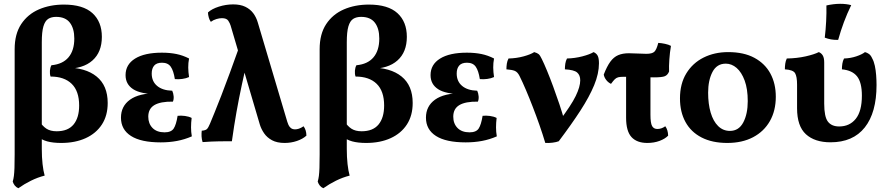

<svg xmlns="http://www.w3.org/2000/svg" viewBox="-20 -740 4648 1006"><path d="M76.1 246.2Q64.4 241.1 57.4 232Q50.3 222.9 46.7 211.6Q50.8 197.2 52.8 181.7Q54.8 166.3 55.8 140.2Q56.8 114.2 56.8 69.3V-482.3Q56.8 -561.8 91 -613.6Q125.3 -665.4 183.6 -690.7Q242 -716 314.8 -716Q415.3 -716 464.5 -671Q513.7 -626 513.7 -547Q513.7 -467 464.5 -423.2Q415.4 -379.3 323 -379.3V-386.3Q427.9 -386.3 486.1 -339.1Q544.3 -291.9 544.3 -200.4Q544.3 -134.4 513.9 -87.7Q483.6 -41 428.6 -16Q373.7 9 300.5 9Q257.5 9 227.2 0.7Q196.8 -7.6 173.1 -27.9L185.1 -107.1Q202.6 -79.1 223.5 -65.6Q244.4 -52.2 276.7 -52.2Q336.2 -52.2 365.5 -87.8Q394.7 -123.3 394.7 -187.1Q394.7 -262.7 355.6 -300.8Q316.5 -338.9 244.9 -338.9Q240.3 -353 241.6 -369.7Q242.9 -386.4 249.5 -398.2Q308.5 -403.6 338.9 -439.6Q369.3 -475.6 369.3 -538Q369.3 -591 346 -621.3Q322.7 -651.6 273.9 -651.6Q249.1 -651.6 232.5 -641Q215.9 -630.3 207.4 -601.6Q199 -573 199 -519V40Q199 84 203 119.7Q207 155.5 214 180.1Q177.5 189.4 142.3 206.8Q107.2 224.1 76.1 246.2Z M822 6Q718.7 6 666.3 -27.6Q613.8 -61.1 613.8 -123.6Q613.8 -183.5 661.2 -217.7Q708.7 -251.9 801.8 -251.9V-246.9Q717.6 -246.9 677.8 -272.6Q637.9 -298.4 637.9 -346.3Q637.9 -402 687.7 -433Q737.4 -464 828.4 -464Q870.2 -464 904.3 -457Q938.4 -450 970.6 -433.5Q966 -410 966.3 -386Q966.6 -361.9 970.6 -336.3Q955.5 -329.2 934.9 -326.4Q914.4 -323.6 896.1 -325.6Q889.3 -369.4 874.7 -390.4Q860.1 -411.4 828.8 -411.4Q800.6 -411.4 787.7 -396.2Q774.9 -381.1 774.9 -354.9Q774.9 -313.6 803.3 -289.9Q831.6 -266.1 882.4 -264.7Q888.5 -251.4 889.8 -235.5Q891.1 -219.6 886 -207.5Q821 -208.5 788.9 -189.4Q756.9 -170.3 756.9 -128.7Q756.9 -92.4 779.2 -69.5Q801.6 -46.6 842.2 -46.6Q876.8 -46.6 890 -66.5Q903.1 -86.3 910.6 -133.2Q928.8 -135.2 949.4 -132.4Q970 -129.7 984.1 -122Q981 -96.6 981 -72.5Q981 -48.5 985.1 -25.5Q947.3 -9 907.2 -1.5Q867.1 6 822 6Z M1471.4 9Q1431.7 9 1405.4 -5.1Q1379.1 -19.3 1363.9 -41.5Q1348.6 -63.8 1341.5 -87.2L1188.3 -606.2Q1184.8 -618.1 1176.1 -631.4Q1167.4 -644.8 1142.6 -644.8Q1130.1 -644.8 1114.4 -640.3Q1098.6 -635.9 1084.6 -625.6Q1077.6 -635.1 1073.9 -648.3Q1070.1 -661.5 1069.6 -674.7Q1089.2 -693.2 1126.4 -705.1Q1163.6 -717 1201.8 -717Q1239.5 -717 1265.2 -704.6Q1290.9 -692.2 1307 -670.7Q1323 -649.2 1331 -621.3L1485.3 -101.9Q1487.3 -95.4 1491.3 -85.9Q1495.3 -76.5 1503.7 -69.4Q1512.2 -62.2 1526.6 -62.2Q1535.1 -62.2 1546 -65.7Q1557 -69.1 1570.5 -78.4Q1585 -59.3 1585.5 -29.3Q1566.3 -11.8 1535.7 -1.4Q1505.1 9 1471.4 9ZM1041.5 4.5Q1036.9 -9.7 1036.1 -25.4Q1035.4 -41 1037 -55.2Q1057.1 -56.7 1064.4 -64Q1071.7 -71.3 1080.1 -91.7Q1088.7 -111.8 1103.8 -149.2Q1119 -186.6 1139.8 -239.9Q1160.5 -293.3 1185.3 -360.9Q1210.1 -428.5 1238.6 -508.6L1284 -458.2Q1262.9 -368.8 1247.2 -296Q1231.5 -223.1 1219.1 -153.1Q1206.6 -83 1195 0Q1167.2 0 1128.7 0.5Q1090.2 1 1041.5 4.5Z M1674.1 246.2Q1662.4 241.1 1655.4 232Q1648.3 222.9 1644.7 211.6Q1648.8 197.2 1650.8 181.7Q1652.8 166.3 1653.8 140.2Q1654.8 114.2 1654.8 69.3V-482.3Q1654.8 -561.8 1689 -613.6Q1723.3 -665.4 1781.6 -690.7Q1840 -716 1912.8 -716Q2013.3 -716 2062.5 -671Q2111.7 -626 2111.7 -547Q2111.7 -467 2062.5 -423.2Q2013.4 -379.3 1921 -379.3V-386.3Q2025.9 -386.3 2084.1 -339.1Q2142.3 -291.9 2142.3 -200.4Q2142.3 -134.4 2111.9 -87.7Q2081.6 -41 2026.6 -16Q1971.7 9 1898.5 9Q1855.5 9 1825.2 0.7Q1794.8 -7.6 1771.1 -27.9L1783.1 -107.1Q1800.6 -79.1 1821.5 -65.6Q1842.4 -52.2 1874.7 -52.2Q1934.2 -52.2 1963.5 -87.8Q1992.7 -123.3 1992.7 -187.1Q1992.7 -262.7 1953.6 -300.8Q1914.5 -338.9 1842.9 -338.9Q1838.3 -353 1839.6 -369.7Q1840.9 -386.4 1847.5 -398.2Q1906.5 -403.6 1936.9 -439.6Q1967.3 -475.6 1967.3 -538Q1967.3 -591 1944 -621.3Q1920.7 -651.6 1871.9 -651.6Q1847.1 -651.6 1830.5 -641Q1813.9 -630.3 1805.4 -601.6Q1797 -573 1797 -519V40Q1797 84 1801 119.7Q1805 155.5 1812 180.1Q1775.5 189.4 1740.3 206.8Q1705.2 224.1 1674.1 246.2Z M2420 6Q2316.7 6 2264.3 -27.6Q2211.8 -61.1 2211.8 -123.6Q2211.8 -183.5 2259.2 -217.7Q2306.7 -251.9 2399.8 -251.9V-246.9Q2315.6 -246.9 2275.8 -272.6Q2235.9 -298.4 2235.9 -346.3Q2235.9 -402 2285.7 -433Q2335.4 -464 2426.4 -464Q2468.2 -464 2502.3 -457Q2536.4 -450 2568.6 -433.5Q2564 -410 2564.3 -386Q2564.6 -361.9 2568.6 -336.3Q2553.5 -329.2 2532.9 -326.4Q2512.4 -323.6 2494.1 -325.6Q2487.3 -369.4 2472.7 -390.4Q2458.1 -411.4 2426.8 -411.4Q2398.6 -411.4 2385.7 -396.2Q2372.9 -381.1 2372.9 -354.9Q2372.9 -313.6 2401.3 -289.9Q2429.6 -266.1 2480.4 -264.7Q2486.5 -251.4 2487.8 -235.5Q2489.1 -219.6 2484 -207.5Q2419 -208.5 2386.9 -189.4Q2354.9 -170.3 2354.9 -128.7Q2354.9 -92.4 2377.2 -69.5Q2399.6 -46.6 2440.2 -46.6Q2474.8 -46.6 2488 -66.5Q2501.1 -86.3 2508.6 -133.2Q2526.8 -135.2 2547.4 -132.4Q2568 -129.7 2582.1 -122Q2579 -96.6 2579 -72.5Q2579 -48.5 2583.1 -25.5Q2545.3 -9 2505.2 -1.5Q2465.1 6 2420 6Z M2837.1 9Q2823.2 -37.3 2806.4 -85.4Q2789.6 -133.4 2771.5 -180Q2753.5 -226.6 2735.8 -268.2Q2718.1 -309.8 2701.8 -342.6Q2691.7 -362.7 2677.1 -368.7Q2662.4 -374.6 2633.4 -376.7Q2633.4 -391.9 2635.6 -406.6Q2637.9 -421.3 2644.5 -433.5Q2686.3 -434.5 2723.6 -444.7Q2761 -455 2779 -467Q2795.1 -462.5 2802.5 -456.2Q2809.8 -449.9 2818.9 -430.7Q2830.4 -407.7 2846.1 -369.7Q2861.8 -331.8 2878.5 -286.4Q2895.2 -241 2911.1 -193.8Q2927 -146.5 2938.3 -104.3H2909.4Q2972.8 -188 2996.5 -236.9Q3020.2 -285.7 3020.2 -319.1Q3020.2 -346.3 3003.9 -360.2Q2987.5 -374.1 2939.8 -376.7Q2939.8 -391.9 2942 -406.6Q2944.3 -421.3 2950.8 -433.5Q2991.8 -434.5 3031.2 -444.7Q3070.7 -455 3090.1 -467Q3105.3 -460.4 3111.8 -447.5Q3118.3 -434.6 3118.3 -408.1Q3118.3 -354.8 3093.2 -293.8Q3068 -232.8 3021.1 -160.5Q2974.2 -88.2 2907.7 0Q2895 5 2875.2 7.5Q2855.4 10 2837.1 9Z M3181.4 -300.6Q3166.1 -307.9 3156 -321.4Q3145.8 -334.9 3143.4 -349.3Q3160.1 -392.5 3177.9 -416.8Q3195.7 -441.1 3219 -451Q3242.3 -461 3275.1 -461Q3298.1 -461 3322.7 -459.5Q3347.3 -458 3366.7 -458Q3397 -458 3408.5 -468.9Q3420.1 -479.9 3429.1 -515.3Q3446.3 -514.3 3465.1 -510.2Q3483.9 -506.2 3495.5 -499.6Q3489.5 -464.2 3487.1 -428.4Q3484.6 -392.5 3485.7 -365.5Q3478.5 -347.1 3463.7 -340.8Q3448.8 -334.6 3406.4 -334.6Q3381.9 -334.6 3352.1 -335.6Q3322.2 -336.6 3294.4 -337.1Q3266.6 -337.6 3245.6 -337.6Q3229 -337.6 3219.2 -335.1Q3209.4 -332.6 3201.4 -324.9Q3193.4 -317.1 3181.4 -300.6ZM3371.8 9Q3316.9 9 3288.7 -21.9Q3260.5 -52.8 3260.5 -123V-356H3388.1V-139.3Q3388.1 -94.6 3396.8 -79.4Q3405.4 -64.2 3424.3 -64.2Q3446.3 -64.2 3465.8 -78.5Q3479.9 -59.8 3480.8 -29.3Q3465.2 -12.9 3436.1 -1.9Q3406.9 9 3371.8 9Z M3790.7 9Q3711.7 9 3656 -19.7Q3600.3 -48.4 3571.6 -100.9Q3542.8 -153.3 3542.8 -224.3Q3542.8 -301.2 3576 -355.4Q3609.1 -409.7 3666.4 -438.4Q3723.7 -467 3795.4 -467Q3877.4 -467 3932.8 -437Q3988.3 -407 4016.6 -354.5Q4044.9 -302.1 4044.9 -233.2Q4044.9 -160 4013.8 -105.4Q3982.7 -50.9 3925.7 -21Q3868.6 9 3790.7 9ZM3804.5 -54.1Q3850.9 -54.1 3874.4 -98.4Q3897.9 -142.7 3897.9 -210.2Q3897.9 -273.8 3881.8 -317.7Q3865.6 -361.6 3839.6 -384.1Q3813.5 -406.5 3782.8 -406.5Q3735.8 -406.5 3713 -362.9Q3690.3 -319.3 3690.3 -254.2Q3690.3 -195.5 3703.6 -150.1Q3717 -104.7 3742.8 -79.4Q3768.6 -54.1 3804.5 -54.1Z M4331.5 5.6Q4248.9 5.6 4202.6 -36.7Q4156.3 -79 4156.3 -172.9V-296.3Q4156.3 -338.6 4146 -356.3Q4135.8 -374.1 4092.4 -376.7Q4092.4 -391.9 4094.4 -406.4Q4096.4 -420.9 4102.5 -433.5Q4156 -434.5 4201.4 -444.7Q4246.7 -455 4270.3 -467Q4283.4 -461.9 4291 -449.3Q4298.5 -436.6 4298.5 -412.6V-197Q4298.5 -128.5 4317.7 -103Q4337 -77.4 4376.8 -77.4Q4431.7 -77.4 4463.8 -117.4Q4495.9 -157.4 4495.9 -238.8Q4495.9 -307.9 4470.7 -339.8Q4445.5 -371.6 4391.3 -376.7Q4391.3 -391.9 4393.6 -406.6Q4395.9 -421.3 4402.4 -433.5Q4435.9 -434.5 4466.5 -444.7Q4497.1 -455 4512.1 -467Q4522.8 -464.4 4532.9 -457.3Q4543 -450.2 4550 -434Q4558.8 -418.6 4563.8 -395.3Q4568.7 -372 4570.7 -345.8Q4572.7 -319.7 4572.7 -294.5Q4572.7 -150 4511 -72.2Q4449.3 5.6 4331.5 5.6ZM4371.6 -531Q4350.3 -530.5 4333.7 -533.6Q4317.1 -536.7 4301.4 -542.8Q4306.4 -583.5 4308.7 -628.5Q4311 -673.5 4310 -711.4Q4327.7 -715.4 4346 -717.7Q4364.2 -720 4382 -720Q4415.3 -720 4440 -713Q4418.3 -668.4 4401.7 -623.8Q4385.1 -579.3 4371.6 -531Z"/></svg>

Font: Vollkorn
Style: Regular
Weight: 400
Designer: Friedrich Althausen
Foundry: Friedrich Althausen
Version: Version 5.001